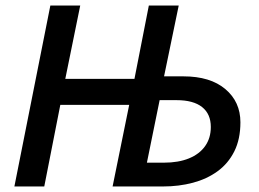

<svg xmlns="http://www.w3.org/2000/svg" viewBox="-20 -674 937 694"><path d="M32 0 162 -654H270L216 -389H466L518 -654H626L573 -398H643Q740 -398 794.5 -352Q849 -306 849 -232Q849 -171 827 -127Q805 -83 766.5 -55Q728 -27 677.5 -13.5Q627 0 569 0H387L447 -295H198L140 0ZM511 -86H572Q625 -86 663 -101.5Q701 -117 721.5 -146Q742 -175 742 -215Q742 -262 710.5 -287Q679 -312 618 -312H557Z"/></svg>

Font: Source Sans 3 SemiBold
Style: Italic
Weight: 600
Italic angle: -11°
Designer: Paul D. Hunt
Foundry: Adobe
Version: Version 3.046;hotconv 1.0.118;makeotfexe 2.5.65603